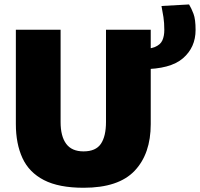

<svg xmlns="http://www.w3.org/2000/svg" viewBox="-20 -850 920 884"><path d="M365 14.5Q251 14.5 182.5 -20.8Q114 -56 83.5 -122Q53 -188 53 -279V-713H259V-288Q259 -222.5 284.8 -187.8Q310.5 -153 364.5 -153Q421 -153 444.5 -187.8Q468 -222.5 468 -288.5V-713H674V-278.5Q674 -142 600 -63.8Q526 14.5 365 14.5ZM635.5 -531.5 616 -623Q667 -623 692.8 -633.5Q718.5 -644 727.5 -664Q736.5 -684 736.5 -712Q736.5 -745 732.5 -771.2Q728.5 -797.5 723.5 -822.5L850.5 -829.5Q861.5 -811.5 871 -786.2Q880.5 -761 880.5 -712Q880.5 -632 822.5 -581.8Q764.5 -531.5 635.5 -531.5Z"/></svg>

Font: Heraclito ExtraBold
Style: Regular
Weight: 800
Designer: Kostas Bartsokas (font) & Cristiano Sobral (main changes)
Foundry: Kostas Bartsokas (font) & Cristiano Sobral (main changes)
Version: Version 1.00;July 8, 2020;FontCreator 13.0.0.2655 64-bit